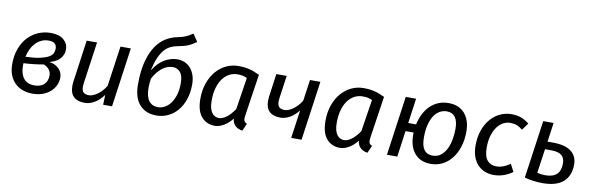

<svg xmlns="http://www.w3.org/2000/svg" viewBox="-51 -1208 5181 1679"><g transform="rotate(10 2540.0 -369.0)"><path d="M368 -285Q419 -277 449.5 -244.5Q480 -212 480 -169Q480 -134 465.5 -101.5Q451 -69 423 -43.5Q395 -18 355 -3Q315 12 264 12Q214 12 173.5 -3.5Q133 -19 104.5 -48Q76 -77 60.5 -118.5Q45 -160 45 -212Q45 -289 67.5 -349.5Q90 -410 129 -452Q168 -494 220 -516.5Q272 -539 331 -539Q406 -539 446 -505Q486 -471 486 -418Q486 -373 456 -338.5Q426 -304 369 -289ZM384 -169Q384 -228 319 -257Q274 -249 230 -244Q186 -239 141 -237Q140 -232 140 -226V-215Q140 -143 172 -102.5Q204 -62 268 -62Q324 -62 354 -91.5Q384 -121 384 -169ZM324 -470Q260 -470 212.5 -422.5Q165 -375 148 -295Q229 -298 277.5 -309Q326 -320 352.5 -335.5Q379 -351 387.5 -370Q396 -389 396 -410Q396 -470 324 -470Z M890 0 893 -88Q857 -38 813.5 -13Q770 12 728 12Q663 12 629.5 -19.5Q596 -51 596 -115Q596 -133 599 -156L651 -527H743L691 -160Q688 -140 688 -126Q688 -89 704.5 -74.5Q721 -60 753 -60Q769 -60 789 -68Q809 -76 829 -90.5Q849 -105 867.5 -125.5Q886 -146 900 -170L951 -527H1043L969 0Z M1436 -616Q1405 -610 1377.5 -596Q1350 -582 1326.5 -555Q1303 -528 1283.5 -484Q1264 -440 1249 -374L1252 -373Q1290 -436 1346 -470Q1402 -504 1461 -504Q1494 -504 1524 -492Q1554 -480 1576.5 -455.5Q1599 -431 1612.5 -394.5Q1626 -358 1626 -309Q1626 -235 1605.5 -175.5Q1585 -116 1549.5 -74.5Q1514 -33 1466 -10.5Q1418 12 1363 12Q1269 12 1214 -49Q1159 -110 1159 -229Q1159 -347 1181 -431Q1203 -515 1240.5 -570.5Q1278 -626 1326.5 -655.5Q1375 -685 1429 -695Q1466 -702 1494.5 -713.5Q1523 -725 1560 -750L1605 -683Q1583 -668 1564.5 -657.5Q1546 -647 1527.5 -639.5Q1509 -632 1487 -627Q1465 -622 1436 -616ZM1436 -430Q1382 -430 1338 -394Q1294 -358 1262 -298Q1259 -279 1257 -259.5Q1255 -240 1255 -218Q1255 -137 1284 -99.5Q1313 -62 1365 -62Q1395 -62 1424 -77.5Q1453 -93 1475.5 -123Q1498 -153 1512 -197.5Q1526 -242 1526 -301Q1526 -370 1500 -400Q1474 -430 1436 -430Z M2131 -128Q2128 -110 2128 -99Q2128 -79 2135 -69.5Q2142 -60 2157 -54L2128 12Q2089 7 2064 -16.5Q2039 -40 2036 -79Q2003 -36 1962 -12Q1921 12 1883 12Q1809 12 1763.5 -40.5Q1718 -93 1718 -200Q1718 -278 1740.5 -340.5Q1763 -403 1801 -447Q1839 -491 1889.5 -515Q1940 -539 1997 -539Q2025 -539 2048 -536.5Q2071 -534 2092.5 -529Q2114 -524 2136.5 -515.5Q2159 -507 2186 -494ZM1907 -61Q1937 -61 1973 -87.5Q2009 -114 2043 -165L2087 -449Q2064 -459 2045.5 -462.5Q2027 -466 2002 -466Q1965 -466 1932 -449.5Q1899 -433 1873.5 -400Q1848 -367 1833 -317Q1818 -267 1818 -200Q1818 -162 1825 -135.5Q1832 -109 1844.5 -92.5Q1857 -76 1873 -68.5Q1889 -61 1907 -61Z M2595 -250Q2559 -204 2517.5 -181Q2476 -158 2436 -158Q2371 -158 2337.5 -189.5Q2304 -221 2304 -285Q2304 -303 2307 -326L2335 -527H2427L2399 -330Q2396 -310 2396 -296Q2396 -259 2412.5 -244.5Q2429 -230 2461 -230Q2477 -230 2497 -238Q2517 -246 2536.5 -260.5Q2556 -275 2574.5 -295Q2593 -315 2607 -339L2634 -527H2726L2652 0H2560Z M3242 -128Q3239 -110 3239 -99Q3239 -79 3246 -69.5Q3253 -60 3268 -54L3239 12Q3200 7 3175 -16.5Q3150 -40 3147 -79Q3114 -36 3073 -12Q3032 12 2994 12Q2920 12 2874.5 -40.5Q2829 -93 2829 -200Q2829 -278 2851.5 -340.5Q2874 -403 2912 -447Q2950 -491 3000.5 -515Q3051 -539 3108 -539Q3136 -539 3159 -536.5Q3182 -534 3203.5 -529Q3225 -524 3247.5 -515.5Q3270 -507 3297 -494ZM3018 -61Q3048 -61 3084 -87.5Q3120 -114 3154 -165L3198 -449Q3175 -459 3156.5 -462.5Q3138 -466 3113 -466Q3076 -466 3043 -449.5Q3010 -433 2984.5 -400Q2959 -367 2944 -317Q2929 -267 2929 -200Q2929 -162 2936 -135.5Q2943 -109 2955.5 -92.5Q2968 -76 2984 -68.5Q3000 -61 3018 -61Z M3534 -232 3502 0H3410L3484 -527H3576L3545 -306H3615Q3625 -353 3645.5 -395.5Q3666 -438 3697 -470Q3728 -502 3769.5 -520.5Q3811 -539 3864 -539Q3956 -539 4007.5 -480Q4059 -421 4059 -319Q4059 -247 4040 -186.5Q4021 -126 3986.5 -81.5Q3952 -37 3904.5 -12.5Q3857 12 3799 12Q3705 12 3653 -52Q3601 -116 3606 -232ZM3803 -62Q3849 -62 3879.5 -88Q3910 -114 3928 -153Q3946 -192 3953.5 -238.5Q3961 -285 3961 -326Q3961 -397 3935 -431Q3909 -465 3861 -465Q3828 -465 3799 -449Q3770 -433 3748.5 -401Q3727 -369 3714.5 -320Q3702 -271 3702 -205Q3702 -62 3803 -62Z M4369 -66Q4398 -66 4426.5 -76Q4455 -86 4491 -110L4526 -44Q4447 12 4359 12Q4315 12 4278.5 -3Q4242 -18 4215.5 -46.5Q4189 -75 4174 -117Q4159 -159 4159 -214Q4159 -292 4181 -352.5Q4203 -413 4239.5 -454.5Q4276 -496 4323.5 -517.5Q4371 -539 4423 -539Q4471 -539 4508.5 -525Q4546 -511 4580 -483L4535 -421Q4506 -444 4481.5 -453Q4457 -462 4424 -462Q4392 -462 4362 -446Q4332 -430 4309 -398.5Q4286 -367 4272 -321Q4258 -275 4258 -214Q4258 -136 4288 -101Q4318 -66 4369 -66Z M4804 -64Q4939 -64 4939 -191Q4939 -241 4910 -264.5Q4881 -288 4818 -288H4763L4732 -73Q4771 -64 4804 -64ZM4793 8Q4749 8 4708.5 2.5Q4668 -3 4632 -13L4705 -527H4797L4773 -357H4821Q4930 -357 4983.5 -315.5Q5037 -274 5037 -200Q5037 -101 4976.5 -46.5Q4916 8 4793 8Z"/></g></svg>

Font: Yekcdsyqcyvpieeyorgstswgcgt
Style: Regular
Weight: 400
Italic angle: -8°
Designer: Carrois Corporate & Edenspiekermann
Foundry: Carrois Corporate GbR & Edenspiekermann AG
Version: Version 2.001